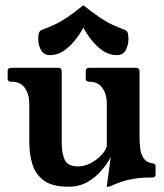

<svg xmlns="http://www.w3.org/2000/svg" viewBox="-20 -697 620 728"><path d="M509 -178Q509 -155 512 -132.5Q515 -110 526 -95Q537 -80 561 -77Q570 -76 570 -65V-36Q570 -24 558 -24Q515 -24 486.5 -19Q458 -14 437 -6.5Q416 1 396 10Q394 11 389 11H387Q385 11 385 9Q385 6 388.5 -18Q392 -42 400 -102Q388 -78 365.5 -51.5Q343 -25 312 -7Q281 11 240 11Q177 11 145 -13.5Q113 -38 102 -77Q91 -116 91 -158V-304Q91 -339 74.5 -363Q58 -387 26 -387H22Q9 -387 9 -400V-427Q9 -440 22 -440H201Q214 -440 214 -427V-153Q214 -118 225 -92Q236 -66 277 -66Q299 -66 321 -77Q343 -88 360.5 -105Q378 -122 385 -141V-304Q385 -339 368.5 -363Q352 -387 320 -387H319Q305 -387 305 -400V-427Q305 -440 319 -440H495Q509 -440 509 -427ZM296 -592Q283 -568 264 -544Q245 -520 221.5 -504Q198 -488 169 -488Q147 -488 136 -506.5Q125 -525 125 -550Q125 -561 127 -570Q129 -579 137 -583Q166 -594 188.5 -604.5Q211 -615 236 -632Q261 -649 296 -677Q332 -649 356.5 -632Q381 -615 403.5 -604.5Q426 -594 455 -583Q463 -579 465 -570Q467 -561 467 -550Q467 -525 456.5 -506.5Q446 -488 423 -488Q395 -488 371 -504Q347 -520 328 -544Q309 -568 296 -592Z"/></svg>

Font: Young Serif
Style: Regular
Weight: 400
Designer: Bastien Sozeau
Foundry: NBR — Bastien Sozeau
Version: Version 3.004; ttfautohint (v1.8.4.7-5d5b);gftools[0.9.33]